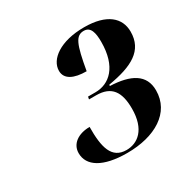

<svg xmlns="http://www.w3.org/2000/svg" viewBox="-110 -929 647 653"><g transform="rotate(-30 214.0 -602.0)"><path d="M212 -380C321 -380 403 -428 403 -516C403 -578 355 -604 274 -607L275 -612C371 -628 428 -658 428 -732C428 -786 387 -824 298 -824C204 -824 150 -783 150 -738C150 -705 182 -690 231 -690C248 -787 259 -814 291 -814C318 -814 324 -787 324 -752C324 -654 276 -613 221 -613H192L190 -603H218C278 -603 301 -569 301 -503C301 -421 259 -390 215 -390C157 -390 144 -441 145 -521C101 -521 68 -499 68 -462C68 -412 117 -380 212 -380Z"/></g></svg>

Font: Noto Serif Display SemiCondensed ExtraBold
Style: Italic
Weight: 800
Width: 4
Italic angle: -12°
Designer: Monotype Design Team
Foundry: Monotype Imaging Inc.
Version: Version 2.009